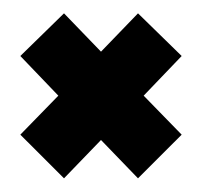

<svg xmlns="http://www.w3.org/2000/svg" viewBox="-20 -382 302 288"><path d="M187 -114.5 131.5 -172 76 -114.5 10.5 -180 67.5 -238.5 10.5 -298 76 -362 131.5 -304.5 187 -362 252.5 -298 195.5 -238.5 252.5 -180Z"/></svg>

Font: Anybody Condensed Regular
Style: Bold
Weight: 700
Width: 3
Designer: Tyler Finck
Foundry: Etcetera Type Company
Version: Version 1.010; ttfautohint (v1.8.3) -l 8 -r 50 -G 200 -x 14 